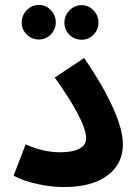

<svg xmlns="http://www.w3.org/2000/svg" viewBox="-20 -752 557 778"><path d="M84 -167Q155 -135 223 -135Q275 -135 302 -149.5Q329 -164 329 -192Q329 -259 202 -438L321 -517Q394 -411 436 -319.5Q478 -228 478 -167Q478 -88 415.5 -41Q353 6 238 6Q190 6 133 -6Q76 -18 35 -40ZM68 -661Q68 -690 88.5 -711Q109 -732 138 -732Q166 -732 186 -711Q206 -690 206 -661Q206 -633 186 -612.5Q166 -592 138 -592Q109 -592 88.5 -612Q68 -632 68 -661ZM241 -660Q241 -689 261.5 -710Q282 -731 311 -731Q339 -731 359 -710Q379 -689 379 -660Q379 -632 359 -611.5Q339 -591 311 -591Q282 -591 261.5 -611Q241 -631 241 -660Z"/></svg>

Font: Noto Sans Arabic
Style: Bold
Weight: 700
Designer: Nadine Chahine
Foundry: Monotype Imaging Inc.
Version: Version 1.001